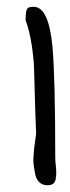

<svg xmlns="http://www.w3.org/2000/svg" viewBox="-20 -617 205 563"><path d="M55 -558Q55 -561 55.5 -570.5Q56 -580 56.5 -582.5Q57 -585 59 -589.5Q61 -594 65.5 -595.5Q70 -597 79 -597Q123 -597 134 -479Q142 -386 142 -155Q142 -147 143.5 -133Q145 -119 145 -109.5Q145 -100 143 -90.5Q141 -81 134 -77Q127 -73 115 -74Q103 -75 94.5 -83.5Q86 -92 83 -107.5Q80 -123 78.5 -135.5Q77 -148 79 -169.5Q81 -191 82.5 -199.5Q84 -208 86 -226Q84 -265 82.5 -324Q81 -383 80 -414Q79 -445 73 -485Q67 -525 55 -558Z"/></svg>

Font: Long Cang
Style: Regular
Weight: 400
Designer: ZhongQi
Foundry: ZhongQi
Version: Version 2.001